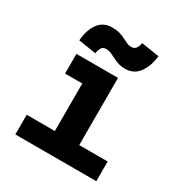

<svg xmlns="http://www.w3.org/2000/svg" viewBox="-181 -927 1013 1064"><g transform="rotate(30 325.0 -395.0)"><path d="M247 0V-556H403V0ZM67 0V-126H585V0ZM137 -430V-556H325V-430ZM226 -611 113 -629Q118 -696 148.5 -739Q179 -782 237 -782Q265 -782 285.5 -776Q306 -770 322 -761.5Q338 -753 351.5 -747Q365 -741 379 -741Q401 -741 410.5 -756Q420 -771 422 -790L537 -772Q530 -706 498.5 -662.5Q467 -619 410 -619Q378 -619 353 -630Q328 -641 307.5 -651.5Q287 -662 267 -662Q246 -662 237 -646.5Q228 -631 226 -611Z"/></g></svg>

Font: Azeret Mono Thin
Style: Regular
Weight: 100
Designer: Martin Vácha
Foundry: Displaay
Version: Version 1.002